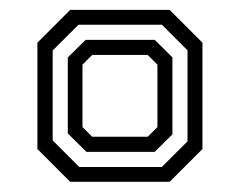

<svg xmlns="http://www.w3.org/2000/svg" viewBox="-20 -720 482 386"><path d="M121.1 -354.5 55.2 -420.4V-634.2L121.1 -700.1H321.1L387 -634.2V-420.4L321.1 -354.5ZM139.4 -384.3H305.4L357 -435.8V-618.8L305.4 -670.3H137.8L85.9 -618.5V-437.7ZM153.8 -414.7 116.3 -451.8V-604.4L152.2 -639.9H291L326.6 -604.7V-449.9L291 -414.7ZM165.3 -445.1H277L296.5 -464.6V-590L277 -609.5H165.3L145.8 -590V-464.6Z"/></svg>

Font: Tourney Thin Medium
Style: Regular
Weight: 500
Version: Version 1.015